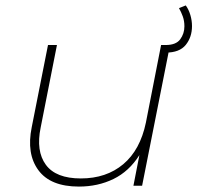

<svg xmlns="http://www.w3.org/2000/svg" viewBox="-20 -685 728 708"><path d="M271 3Q166 3 121.5 -57.5Q77 -118 97 -216L157 -519H190L130 -215Q112 -128 149 -77.5Q186 -27 278 -27Q372 -27 434.5 -79.5Q497 -132 518 -233L574 -519H607L504 0H472L494 -113Q456 -53 398.5 -25Q341 3 271 3ZM580 -491V-519H591Q629 -519 644.5 -540Q660 -561 660 -588Q660 -608 654 -624.5Q648 -641 640 -655L665 -665Q676 -650 682 -629.5Q688 -609 688 -589Q688 -548 665 -519.5Q642 -491 591 -491Z"/></svg>

Font: Montserrat ExtraLight
Style: Italic
Weight: 200
Italic angle: -11.3°
Designer: Julieta Ulanovsky
Foundry: Julieta Ulanovsky
Version: Version 9.000; ttfautohint (v1.8.4.7-5d5b)